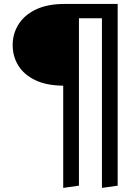

<svg xmlns="http://www.w3.org/2000/svg" viewBox="-20 -726 655 964"><path d="M570.8 -706.2V206.2L491.8 217.4V-634.4H376.4V206.2L297.4 217.4V-295.9Q213.3 -296.4 156.7 -323.8Q100 -351.3 71.8 -397.2Q43.6 -443.1 43.6 -499.5Q43.6 -556.9 73.1 -603.8Q102.6 -650.8 160.5 -678.5Q218.5 -706.2 304.1 -706.2Z"/></svg>

Font: FiraCode Nerd Font
Style: Regular
Weight: 400
Designer: Carrois Corporate, Edenspiekermann AG, Nikita Prokopov
Foundry: Carrois Corporate, Edenspiekermann AG, Nikita Prokopov
Version: Version 6.002;Nerd Fonts 2.1.0